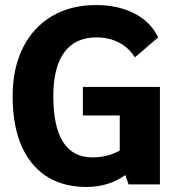

<svg xmlns="http://www.w3.org/2000/svg" viewBox="-20 -730 699 760"><path d="M613 -386V0H489L476 -37Q410 10 323 10Q183 10 106.5 -84Q30 -178 30 -350Q30 -459 70.5 -540.5Q111 -622 185.5 -666Q260 -710 360 -710Q448 -710 512.5 -676.5Q577 -643 606 -582L514 -503Q490 -541 451 -561.5Q412 -582 362 -582Q278 -582 234.5 -523Q191 -464 191 -350Q191 -107 346 -107Q405 -107 454 -134V-273H308V-386Z"/></svg>

Font: Sarabun ExtraBold
Style: Regular
Weight: 800
Version: Version 1.000; ttfautohint (v1.6)